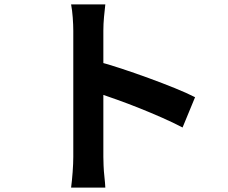

<svg xmlns="http://www.w3.org/2000/svg" viewBox="-20 -811 1040 875"><path d="M314 -96Q314 -115 314 -158.5Q314 -202 314 -259.5Q314 -317 314 -380Q314 -443 314 -501.5Q314 -560 314 -605Q314 -650 314 -671Q314 -697 311.5 -731Q309 -765 304 -791H460Q457 -765 454 -733.5Q451 -702 451 -671Q451 -643 451 -595Q451 -547 451 -488.5Q451 -430 451 -369.5Q451 -309 451 -253Q451 -197 451 -155.5Q451 -114 451 -96Q451 -82 452 -56.5Q453 -31 456 -4Q459 23 460 44H304Q308 14 311 -26Q314 -66 314 -96ZM421 -532Q471 -519 533 -498.5Q595 -478 658 -455Q721 -432 776.5 -409.5Q832 -387 869 -368L812 -230Q770 -252 719 -274.5Q668 -297 615.5 -318Q563 -339 512.5 -357Q462 -375 421 -389Z"/></svg>

Font: Noto Sans JP Thin
Style: Bold
Weight: 700
Version: Version 2.004-H2;hotconv 1.0.118;makeotfexe 2.5.65603